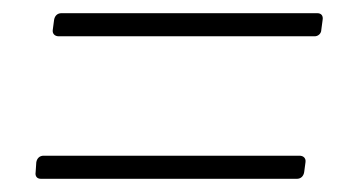

<svg xmlns="http://www.w3.org/2000/svg" viewBox="-20 -471 531 291"><path d="M69 -416H457C462 -416 467 -420 467 -426L469 -441C470 -447 467 -451 461 -451H73C67 -451 63 -447 62 -441L60 -426C59 -420 63 -416 69 -416ZM42 -200H430C436 -200 440 -204 441 -210L443 -225C444 -231 440 -235 434 -235H46C40 -235 36 -231 35 -225L34 -210C33 -204 36 -200 42 -200Z"/></svg>

Font: Barlow ExtraLight
Style: Italic
Weight: 275
Italic angle: -7°
Designer: Jeremy Tribby
Foundry: Tribby Type
Version: Version 1.422;hotconv 1.0.109;makeotfexe 2.5.65596